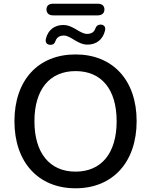

<svg xmlns="http://www.w3.org/2000/svg" viewBox="-20 -1008 815 1037"><path d="M507 -925C531 -925 544 -937 544 -957C544 -977 531 -988 507 -988H267C244 -988 231 -977 231 -957C231 -937 244 -925 267 -925ZM250 -766C266 -765 275 -772 280 -787C287 -807 303 -816 325 -816C363 -816 398 -767 453 -767C499 -767 535 -793 547 -842C552 -862 542 -874 526 -875C510 -876 500 -868 495 -854C488 -833 472 -825 450 -825C411 -825 376 -873 322 -873C276 -873 240 -848 228 -799C223 -779 233 -767 250 -766ZM388 9C589 9 718 -132 718 -354C718 -575 589 -714 388 -714C186 -714 58 -575 58 -353C58 -132 187 9 388 9ZM388 -81C248 -81 166 -182 166 -353C166 -525 248 -624 388 -624C529 -624 610 -525 610 -353C610 -181 528 -81 388 -81Z"/></svg>

Font: Nunito SemiBold
Style: Regular
Weight: 600
Designer: Vernon Adams
Foundry: Vernon Adams
Version: Version 3.602